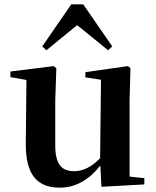

<svg xmlns="http://www.w3.org/2000/svg" viewBox="-20 -850 718 886"><path d="M448 12 646 1V-28L578 -35V-389L582 -535L571 -545L374 -517V-493L446 -482L442 -120C407 -83 366 -60 322 -60C267 -60 235 -89 235 -178V-389L240 -535L228 -545L28 -520V-494L102 -481L99 -188C98 -37 157 16 256 16C333 16 395 -25 443 -86ZM479 -618 498 -636 364 -830H309L175 -636L194 -618L336 -734Z"/></svg>

Font: Noto Serif JP
Style: Bold
Weight: 700
Designer: Ryoko NISHIZUKA 西塚涼子 (kana & ideographs); Frank Grießhammer (Latin, Greek & Cyrillic); Wenlong ZHANG 张文龙 (bopomofo); San
Foundry: Adobe
Version: Version 2.001;hotconv 1.1.0;makeotfexe 2.6.0